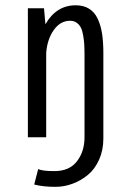

<svg xmlns="http://www.w3.org/2000/svg" viewBox="-20 -532 490 744"><path d="M88 0V-500H150.5L156 -438Q198 -511.5 273.5 -511.5Q304 -511.5 325.2 -498.2Q346.5 -485 358.5 -459.5Q370.5 -434 375.5 -401.5Q380.5 -369 380.5 -326V5Q380.5 50 364 86.8Q347.5 123.5 320.5 145.8Q293.5 168 261 180Q228.5 192 195 192Q146.5 192 112.5 183L128 123Q143 131 191 131Q249 131 278.2 93Q307.5 55 307.5 0V-318.5Q307.5 -342.5 306.5 -359.5Q305.5 -376.5 302.2 -395.2Q299 -414 293.2 -425.2Q287.5 -436.5 277 -444Q266.5 -451.5 251.5 -451.5Q214 -451.5 188.8 -416.2Q163.5 -381 159 -328V0Z"/></svg>

Font: League Mono Condensed Light
Style: Regular
Weight: 300
Width: 1
Designer: Tyler Finck
Foundry: The League of Moveable Type / Tyler Finck
Version: Version 2.210